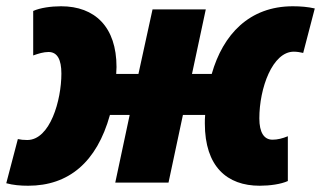

<svg xmlns="http://www.w3.org/2000/svg" viewBox="-43 -583 1025 613"><path d="M47 10C176 10 266 -65 308 -216H371L325 0H495L541 -216H612C611 -206 611 -197 611 -189C611 -51 682 10 786 10C819 10 854 5 876 -5V-148C859 -141 843 -137 827 -137C800 -137 785 -160 785 -205C785 -302 827 -418 895 -418C906 -418 916 -416 925 -414L962 -556C940 -561 917 -563 892 -563C753 -563 669 -473 633 -347H570L614 -553H444L399 -347H328C328 -355 329 -361 329 -369C329 -497 260 -563 152 -563C120 -563 85 -558 63 -548V-406C80 -412 96 -417 112 -417C140 -417 153 -393 153 -348C153 -263 117 -136 44 -136C32 -136 23 -137 14 -139L-23 2C-1 8 22 10 47 10Z"/></svg>

Font: Noto Sans UI SemiCondensed Black
Style: Italic
Weight: 900
Width: 4
Italic angle: -372°
Designer: Monotype Design Team
Foundry: Monotype Imaging Inc.
Version: Version 1.901